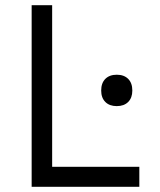

<svg xmlns="http://www.w3.org/2000/svg" viewBox="-20 -720 617 740"><path d="M102 0V-700H181V-77H517V0ZM370 -371Q370 -400 386 -416Q402 -432 430 -432Q458 -432 474 -416Q490 -400 490 -371Q490 -343 474 -327Q458 -311 430 -311Q402 -311 386 -327Q370 -343 370 -371Z"/></svg>

Font: Easer Grotesk Light
Style: Regular
Weight: 300
Designer: Boardeaser, Bonnie Shaver-Troup, Thomas Jockin
Foundry: Lexend
Version: Version 1.008;Glyphs 3.1.2 (3151)